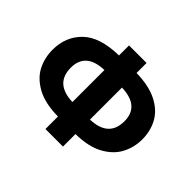

<svg xmlns="http://www.w3.org/2000/svg" viewBox="-160 -953 1192 1192"><g transform="rotate(45 436.0 -357.0)"><path d="M513 -636Q623 -634 694 -598Q765 -562 797.5 -502.5Q830 -443 830 -370Q830 -300 798.5 -239.5Q767 -179 696 -140Q625 -101 513 -100V10H359V-100Q245 -101 174 -140Q103 -179 72.5 -239Q42 -299 42 -370Q42 -484 118 -558.5Q194 -633 359 -636V-724H513ZM201 -371Q201 -232 359 -227V-508Q201 -503 201 -371ZM513 -227Q672 -232 672 -371Q672 -503 513 -508Z"/></g></svg>

Font: Noto Sans UI ExtraBold
Style: Regular
Weight: 800
Designer: Monotype Design Team
Foundry: Monotype Imaging Inc.
Version: Version 1.001